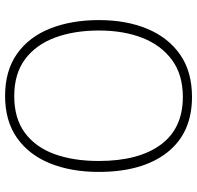

<svg xmlns="http://www.w3.org/2000/svg" viewBox="-30 -735 775 755"><g transform="rotate(90 357.5 -357.5)"><path d="M656 -358Q656 -250 622.5 -167Q589 -84 522.5 -37Q456 10 357 10Q258 10 191.5 -37Q125 -84 92 -167.5Q59 -251 59 -359Q59 -467 93.5 -549.5Q128 -632 195 -678.5Q262 -725 361 -725Q503 -725 579.5 -627.5Q656 -530 656 -358ZM100 -359Q100 -261 128 -186Q156 -111 213 -68.5Q270 -26 358 -26Q446 -26 502.5 -68Q559 -110 586 -184.5Q613 -259 613 -358Q613 -515 549 -602Q485 -689 361 -689Q274 -689 216 -646.5Q158 -604 129 -530Q100 -456 100 -359Z"/></g></svg>

Font: Noto Sans Disp ExtLt
Style: Regular
Weight: 200
Designer: Monotype Design Team
Foundry: Monotype Imaging Inc.
Version: Version 2.000;GOOG;noto-source:20170915:90ef993387c0